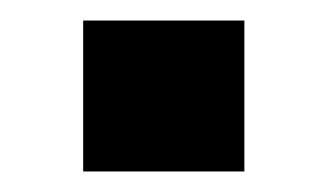

<svg xmlns="http://www.w3.org/2000/svg" viewBox="-20 -461 319 187"><path d="M61 -294V-441H218V-294ZM128 -365H152H128Z"/></svg>

Font: Tourney Black
Style: Regular
Weight: 900
Version: Version 1.015